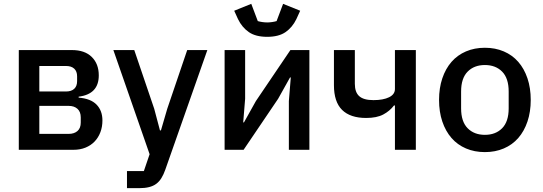

<svg xmlns="http://www.w3.org/2000/svg" viewBox="-20 -781 2830 1001"><path d="M78 -520H355Q422 -520 458.5 -484Q495 -448 495 -388Q495 -290 390 -277V-272Q453 -267 483.5 -235.5Q514 -204 514 -153Q514 -120 503.5 -92Q493 -64 473.5 -43.5Q454 -23 426 -11.5Q398 0 363 0H78ZM338 -83Q367 -83 384 -98Q401 -113 401 -142V-169Q401 -198 384 -213.5Q367 -229 338 -229H185V-83ZM324 -304Q352 -304 367 -318Q382 -332 382 -358V-383Q382 -409 367 -423Q352 -437 324 -437H185V-304Z M956 -520H1061L842 103Q833 129 821.5 147.5Q810 166 794.5 177.5Q779 189 757 194.5Q735 200 705 200H642V111H730L760 23L571 -520H680L784 -214L814 -101H819L852 -214Z M1373 -589Q1313 -589 1277.5 -613.5Q1242 -638 1221 -681L1201 -725L1290 -761L1324 -671Q1334 -668 1347.5 -666Q1361 -664 1373 -664Q1385 -664 1398.5 -666Q1412 -668 1422 -671L1456 -761L1545 -725L1525 -681Q1504 -638 1468.5 -613.5Q1433 -589 1373 -589ZM1151 -520H1258V-266L1248 -143H1252L1314 -254L1494 -520H1593V0H1486V-254L1496 -377H1492L1430 -266L1250 0H1151Z M2039 -231H2034Q2012 -202 1978 -184Q1944 -166 1889 -166Q1806 -166 1763.5 -208Q1721 -250 1721 -337V-520H1830V-344Q1830 -300 1853 -279.5Q1876 -259 1927 -259Q1978 -259 2008.5 -274Q2039 -289 2039 -317V-520H2148V0H2039Z M2508 12Q2454 12 2409.5 -7Q2365 -26 2334 -61.5Q2303 -97 2286 -147.5Q2269 -198 2269 -260Q2269 -322 2286 -372.5Q2303 -423 2334 -458.5Q2365 -494 2409.5 -513Q2454 -532 2508 -532Q2562 -532 2606.5 -513Q2651 -494 2682 -458.5Q2713 -423 2730 -372.5Q2747 -322 2747 -260Q2747 -198 2730 -147.5Q2713 -97 2682 -61.5Q2651 -26 2606.5 -7Q2562 12 2508 12ZM2508 -78Q2564 -78 2598 -112.5Q2632 -147 2632 -216V-304Q2632 -373 2598 -407.5Q2564 -442 2508 -442Q2452 -442 2418 -407.5Q2384 -373 2384 -304V-216Q2384 -147 2418 -112.5Q2452 -78 2508 -78Z"/></svg>

Font: IBMPlexSans-Medium
Style: Regular
Weight: 500
Designer: Mike Abbink, Paul van der Laan, Pieter van Rosmalen
Foundry: Bold Monday
Version: Version 3.1